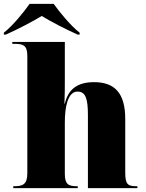

<svg xmlns="http://www.w3.org/2000/svg" viewBox="-48 -978 759 998"><path d="M-28 -808V-798H-18C41 -824 127 -869 169 -895C210 -869 297 -824 356 -798H366V-808C318 -846 263 -913 231 -958H106C74 -913 20 -846 -28 -808ZM21 0H356V-10H352C308 -10 289 -20 289 -74V-342C289 -421 304 -502 355 -502C398 -502 409 -463 409 -378V0H666V-10H662C617 -10 603 -19 603 -80V-360C603 -494 548 -551 441 -551C353 -551 306 -513 289 -439H287C289 -486 289 -524 289 -571V-760H16V-750H30C74 -750 94 -741 94 -687V-77C94 -19 70 -10 25 -10H21Z"/></svg>

Font: Noto Serif Display Black
Style: Regular
Weight: 900
Designer: Monotype Design Team
Foundry: Monotype Imaging Inc.
Version: Version 2.009